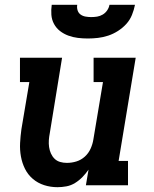

<svg xmlns="http://www.w3.org/2000/svg" viewBox="-20 -770 640 798"><path d="M219 8Q190 8 163.5 -0.5Q137 -9 116.5 -26.5Q96 -44 84 -68Q72 -92 67 -119.5Q62 -147 63.5 -175.5Q65 -204 69 -233L102 -429H63V-530H238L187 -217Q184 -202 183 -187.5Q182 -173 184 -159Q186 -145 191.5 -132.5Q197 -120 206.5 -110.5Q216 -101 229.5 -97Q243 -93 258 -93Q278 -93 297.5 -99Q317 -105 332.5 -119Q348 -133 356.5 -152Q365 -171 368 -190L408 -429H369V-530H544L473 -101H512V0H337L348 -65Q337 -49 323 -34.5Q309 -20 292 -9.5Q275 1 256 4.5Q237 8 219 8ZM345 -610Q324 -610 303.5 -612.5Q283 -615 264 -622Q245 -629 229.5 -641Q214 -653 204.5 -670.5Q195 -688 193.5 -708.5Q192 -729 195 -750H301Q299 -738 302.5 -727Q306 -716 315 -709.5Q324 -703 336 -701Q348 -699 359 -699Q372 -699 384 -701Q396 -703 407 -709.5Q418 -716 425.5 -727Q433 -738 435 -750H541Q537 -729 528.5 -708Q520 -687 505 -670.5Q490 -654 470.5 -641.5Q451 -629 430 -622Q409 -615 387.5 -612.5Q366 -610 345 -610Z"/></svg>

Font: Iosevka Slab Extended Oblique
Style: Bold
Weight: 700
Width: 7
Italic angle: -9°
Monospace: yes
Designer: Belleve Invis
Foundry: Belleve Invis
Version: Version 11.1.1; ttfautohint (v1.8.3)